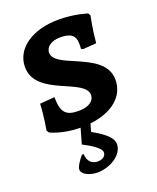

<svg xmlns="http://www.w3.org/2000/svg" viewBox="-139 -593 745 913"><g transform="rotate(-20 233.0 -136.5)"><path d="M426 -149C426 -230 349 -265 281 -295C224 -319 173 -340 173 -377C173 -407 204 -428 247 -428C301 -428 323 -410 323 -367C323 -355 322 -343 322 -343L330 -338L399 -343C405 -414 419 -477 419 -477L412 -489C412 -489 351 -510 268 -510C135 -510 42 -445 42 -352C42 -276 107 -239 172 -210C232 -183 292 -162 292 -121C292 -89 261 -69 212 -69C147 -69 125 -92 125 -170L50 -164C48 -104 35 -33 35 -33L43 -21C43 -21 103 9 191 9H192L170 86C210 107 256 134 256 157C256 176 238 188 215 188C185 188 164 169 163 132H154C139 149 118 179 118 194C118 221 161 237 195 237C262 237 328 194 328 141C328 100 269 66 232 45L243 6C356 -7 426 -65 426 -149Z"/></g></svg>

Font: Alegreya SC
Style: Bold
Weight: 700
Designer: Juan Pablo del Peral
Foundry: Huerta Tipografica
Version: Version 2.007;PS 002.007;hotconv 1.0.88;makeotf.lib2.5.64775